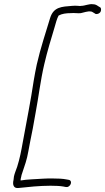

<svg xmlns="http://www.w3.org/2000/svg" viewBox="-20 -797 520 950"><path d="M162 -478C156 -452 152 -426 147 -399C132 -298 112 -199 93 -95C85 -50 78 -13 65 28C59 45 52 62 49 76C48 82 48 88 47 93C41 117 47 137 73 133C119 128 176 122 230 122C253 122 278 123 294 126L304 128C309 129 314 129 319 126C334 117 336 96 321 93L310 91C291 87 265 86 238 86C223 86 209 86 194 87C155 90 115 90 82 96C82 94 83 92 82 90L85 77C86 72 87 66 90 59C101 27 114 -10 120 -47C126 -84 134 -117 142 -160C147 -185 151 -211 156 -238C171 -317 180 -398 199 -479C214 -544 233 -605 250 -662C255 -680 262 -706 270 -720C286 -729 307 -732 331 -732C344 -734 369 -730 380 -732C395 -735 415 -743 430 -740C433 -740 436 -739 440 -736L450 -730C453 -727 457 -727 462 -728C472 -730 480 -737 480 -750C480 -755 479 -759 475 -761L465 -767C457 -773 449 -776 440 -776C421 -779 400 -768 382 -768C379 -767 374 -767 367 -768C357 -769 347 -769 337 -768C285 -764 245 -763 228 -708C206 -634 181 -562 162 -478Z"/></svg>

Font: Stray Cat
Style: SuExtObl
Weight: 400
Version: Version 1.0